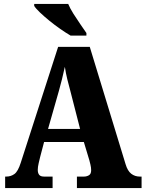

<svg xmlns="http://www.w3.org/2000/svg" viewBox="-20 -951 736 971"><path d="M6 0V-58H12Q35 -58 53 -71Q71 -84 85 -128L274 -714H434L615 -121Q625 -87 643.5 -72.5Q662 -58 687 -58H696V0H369V-58H405Q418 -58 429.5 -64.5Q441 -71 441 -90Q441 -103 437.5 -118Q434 -133 432 -140L404 -233H203L183 -157Q180 -145 175.5 -125.5Q171 -106 171 -92Q171 -76 178 -67Q185 -58 203 -58H246V0ZM223 -299H385L336 -490Q328 -519 320.5 -549.5Q313 -580 308 -613Q301 -581 293.5 -550.5Q286 -520 278 -492ZM337 -771Q313 -785 285 -804.5Q257 -824 230 -846Q203 -868 182 -888Q161 -908 153 -921V-931H325Q334 -909 351 -882Q368 -855 386 -829Q404 -803 417 -784V-771Z"/></svg>

Font: Noto Serif Condensed Black
Style: Regular
Weight: 900
Width: 3
Designer: Monotype Design Team
Foundry: Monotype Imaging Inc.
Version: Version 2.015; ttfautohint (v1.8.4.7-5d5b)